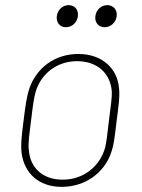

<svg xmlns="http://www.w3.org/2000/svg" viewBox="-20 -719 553 747"><path d="M236 -613C261 -613 280 -632 283 -656C286 -681 271 -699 247 -699C224 -699 204 -681 201 -656C198 -632 213 -613 236 -613ZM387 -613C411 -613 431 -632 434 -656C437 -681 421 -699 397 -699C374 -699 354 -681 351 -656C348 -632 363 -613 387 -613ZM220 8C311 8 385 -46 412 -124C424 -157 427 -193 434 -251C441 -304 447 -344 443 -377C436 -455 375 -509 285 -509C193 -509 123 -455 95 -377C84 -345 79 -309 72 -252C65 -197 60 -157 64 -124C74 -46 130 8 220 8ZM224 -20C144 -20 96 -68 92 -138C89 -159 94 -196 101 -251C107 -301 112 -341 119 -363C140 -432 201 -481 280 -481C360 -481 410 -432 415 -363C416 -342 411 -305 404 -251C398 -200 394 -160 387 -138C365 -69 303 -20 224 -20Z"/></svg>

Font: Barlow Thin
Style: Italic
Weight: 250
Italic angle: -7°
Designer: Jeremy Tribby
Foundry: Tribby Type
Version: Version 1.422;hotconv 1.0.109;makeotfexe 2.5.65596